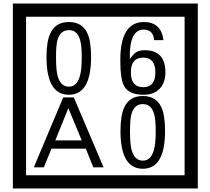

<svg xmlns="http://www.w3.org/2000/svg" viewBox="-20 -980 1195 1090"><path d="M1103 90H53V-960H1103ZM1028 15V-885H128V15ZM497 -656Q497 -442 371 -442Q244 -442 244 -656Q244 -744 265 -789Q294 -855 371 -855Q448 -855 477 -789Q497 -745 497 -656ZM444 -656Q444 -723 435 -752Q420 -809 371 -809Q322 -809 306 -752Q298 -723 298 -656Q298 -587 306 -553Q322 -488 371 -488Q419 -488 435 -554Q444 -587 444 -656ZM919 -569Q919 -511 886.5 -476.5Q854 -442 795 -442Q711 -442 684 -493Q663 -531 663 -639Q663 -855 797 -855Q895 -855 908 -752H855Q850 -812 796 -812Q713 -812 717 -645Q738 -673 748 -680Q768 -695 801 -695Q919 -695 919 -569ZM862 -569Q862 -653 793 -653Q723 -653 723 -569Q723 -485 793 -485Q862 -485 862 -569ZM568 -30H510L467 -136H272L229 -30H172L339 -427H399ZM444 -183 368 -366 294 -183ZM917 -236Q917 -22 791 -22Q664 -22 664 -236Q664 -324 685 -369Q714 -435 791 -435Q868 -435 897 -369Q917 -325 917 -236ZM864 -236Q864 -303 855 -332Q840 -389 791 -389Q742 -389 726 -332Q718 -303 718 -236Q718 -167 726 -133Q742 -68 791 -68Q839 -68 855 -134Q864 -167 864 -236Z"/></svg>

Font: Unicode BMP Fallback SIL
Style: Regular
Weight: 400
Foundry: NRSI, SIL International
Version: Version 5.1 Based on Unicode 5.1